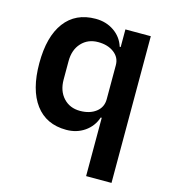

<svg xmlns="http://www.w3.org/2000/svg" viewBox="-109 -624 818 913"><g transform="rotate(15 299.5 -167.0)"><path d="M398.9 200.2V-86.9H394Q378.9 -41.5 340.1 -14.6Q301.3 12.2 250 12.2Q151.4 12.2 98.1 -59.3Q44.9 -130.9 44.9 -261.2Q44.9 -392.1 98.1 -463.1Q151.4 -534.2 250 -534.2Q301.8 -534.2 340.8 -507.3Q379.9 -480.5 394 -435.1H398.9V-522H523.9V200.2ZM290 -91.8Q337.9 -91.8 368.4 -115.2Q398.9 -138.7 398.9 -178.2V-346.2Q398.9 -383.8 368.2 -407Q337.4 -430.2 290 -430.2Q239.7 -430.2 208.3 -396.2Q176.8 -362.3 176.8 -306.2V-215.8Q176.8 -159.7 208.3 -125.7Q239.7 -91.8 290 -91.8Z"/></g></svg>

Font: Anuphan SemiBold
Style: Bold
Weight: 600
Designer: Mike Abbink, Paul van der Laan, Pieter van Rosmalen, Mint Tantisuwanna
Foundry: Bold Monday; Cadson Demak
Version: Version 3.002;hotconv 1.0.109;makeotfexe 2.5.65596